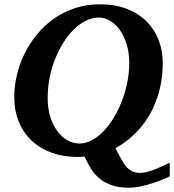

<svg xmlns="http://www.w3.org/2000/svg" viewBox="-20 -707 804 887"><path d="M577.1 -416Q577.1 -464.4 564.9 -503.2Q552.7 -542 533 -569.3Q513.2 -596.7 488 -611.3Q462.9 -626 437 -626Q406.7 -626 377.4 -611.6Q348.1 -597.2 321.8 -571.5Q295.4 -545.9 273.2 -510.7Q251 -475.6 234.6 -434.3Q218.3 -393.1 209.2 -347.2Q200.2 -301.3 200.2 -253.9Q200.2 -206.1 212.4 -167.2Q224.6 -128.4 244.9 -101.1Q265.1 -73.7 291.7 -58.8Q318.4 -43.9 347.2 -43.9Q376 -43.9 404.3 -59.1Q432.6 -74.2 458.3 -100.8Q483.9 -127.4 505.6 -163.3Q527.3 -199.2 543.2 -240.7Q559.1 -282.2 568.1 -326.9Q577.1 -371.6 577.1 -416ZM764.2 107.9Q757.3 111.3 737.3 119.9Q717.3 128.4 690.4 137.5Q663.6 146.5 632.8 153.3Q602.1 160.2 574.2 160.2Q527.8 160.2 494.9 148.2Q461.9 136.2 438.5 116.5Q415 96.7 399.2 70.6Q383.3 44.4 370.1 16.1Q363.3 17.1 355.2 17.6Q347.2 18.1 337.9 18.1Q272.9 18.1 219.2 -1.2Q165.5 -20.5 127 -56.6Q88.4 -92.8 67.1 -143.8Q45.9 -194.8 45.9 -258.8Q45.9 -308.6 57.9 -359.9Q69.8 -411.1 93.3 -458.7Q116.7 -506.3 150.6 -547.9Q184.6 -589.4 228.5 -620.4Q272.5 -651.4 325.9 -669.2Q379.4 -687 441.9 -687Q513.2 -687 567.4 -665.5Q621.6 -644 658.2 -606.9Q694.8 -569.8 713.4 -520.8Q731.9 -471.7 731.9 -416Q731.9 -389.6 728.8 -357.4Q725.6 -325.2 716.6 -290.3Q707.5 -255.4 692.1 -219Q676.8 -182.6 652.6 -147.7Q628.4 -112.8 594 -80.6Q559.6 -48.3 513.2 -22Q527.3 3.4 538.1 24.4Q548.8 45.4 561 60.3Q573.2 75.2 588.9 83.5Q604.5 91.8 627.9 91.8Q641.1 91.8 654.8 88.6Q668.5 85.4 684.6 79.6Q700.7 73.7 720 64.9Q739.3 56.2 764.2 44.9Z"/></svg>

Font: Charis SIL Eur
Style: Bold Italic
Weight: 700
Italic angle: -11°
Foundry: SIL International
Version: Version 5.000